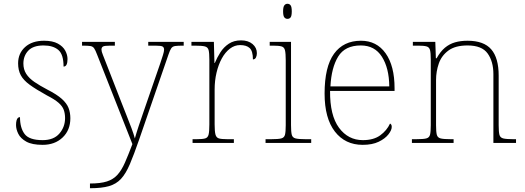

<svg xmlns="http://www.w3.org/2000/svg" viewBox="-20 -758 2783 1018"><path d="M206 10Q150 10 119.5 -7Q89 -24 77 -48.5Q65 -73 65 -95Q65 -109 67.5 -118.5Q70 -128 74.5 -132.5Q79 -137 86 -137Q86 -80 110.5 -47.5Q135 -15 206 -15Q265 -15 295 -50Q325 -85 325 -132Q325 -156 318 -175.5Q311 -195 290.5 -213Q270 -231 229 -252Q171 -284 137.5 -308.5Q104 -333 90 -359.5Q76 -386 76 -422Q76 -475 113 -508.5Q150 -542 214 -542Q259 -542 286.5 -527Q314 -512 326 -489.5Q338 -467 338 -445Q338 -426 333 -415.5Q328 -405 317 -405Q317 -470 289 -493.5Q261 -517 211 -517Q156 -517 130 -489.5Q104 -462 104 -421Q104 -390 119 -366.5Q134 -343 162.5 -323.5Q191 -304 231 -283Q282 -257 308 -233.5Q334 -210 343.5 -185.5Q353 -161 353 -131Q353 -68 312 -29Q271 10 206 10Z M457 215Q513 215 547 204Q581 193 603 168.5Q625 144 642.5 104Q660 64 682 6L495 -468Q486 -492 479 -502Q472 -512 459 -514Q446 -516 418 -516H415V-536H589V-516H564Q533 -516 525.5 -511Q518 -506 518 -495Q518 -485 525.5 -467Q533 -449 549 -407L625 -212Q637 -181 651 -146Q665 -111 677 -79Q689 -47 695 -24Q704 -56 715.5 -90.5Q727 -125 743 -171L830 -423Q838 -447 844 -466Q850 -485 850 -495Q850 -506 842.5 -511Q835 -516 804 -516H766V-536H954V-516H950Q922 -516 908.5 -514Q895 -512 888 -502Q881 -492 873 -468L717 -16Q690 62 668.5 112.5Q647 163 621.5 190.5Q596 218 557.5 229Q519 240 458 240H457Z M1001 0V-20H1023Q1053 -20 1067.5 -24Q1082 -28 1086 -44.5Q1090 -61 1090 -98V-442Q1090 -477 1086 -492.5Q1082 -508 1066 -512Q1050 -516 1013 -516H995V-536H1114L1117 -424H1119Q1131 -453 1148.5 -480.5Q1166 -508 1193 -526Q1220 -544 1258 -544Q1296 -544 1319 -524.5Q1342 -505 1342 -476Q1342 -463 1337 -453Q1332 -443 1321 -443Q1321 -487 1304 -503Q1287 -519 1253 -519Q1224 -519 1199 -500Q1174 -481 1156 -448Q1138 -415 1128 -372.5Q1118 -330 1118 -284V-98Q1118 -61 1122.5 -44.5Q1127 -28 1141 -24Q1155 -20 1185 -20H1220V0Z M1388 0V-20H1418Q1455 -20 1471 -24Q1487 -28 1491 -43.5Q1495 -59 1495 -94V-438Q1495 -475 1491 -491.5Q1487 -508 1472.5 -512Q1458 -516 1428 -516H1410V-536H1523V-94Q1523 -59 1527 -43.5Q1531 -28 1547.5 -24Q1564 -20 1600 -20H1630V0ZM1504 -658Q1494 -658 1487.5 -666Q1481 -674 1481 -698Q1481 -721 1487.5 -729.5Q1494 -738 1504 -738Q1515 -738 1521 -729.5Q1527 -721 1527 -698Q1527 -674 1521 -666Q1515 -658 1504 -658Z M1903 10Q1810 10 1755.5 -60.5Q1701 -131 1701 -262Q1701 -404 1751 -473Q1801 -542 1894 -542Q1977 -542 2024.5 -475.5Q2072 -409 2072 -290V-276H1730Q1729 -146 1777.5 -80.5Q1826 -15 1904 -15Q1961 -15 1996 -40.5Q2031 -66 2048 -103Q2053 -100 2055 -96Q2057 -92 2057 -85Q2057 -68 2039.5 -45.5Q2022 -23 1988 -6.5Q1954 10 1903 10ZM2044 -300Q2043 -397 2005 -457Q1967 -517 1893 -517Q1809 -517 1773 -458Q1737 -399 1732 -300Z M2164 0V-20H2187Q2224 -20 2240 -24Q2256 -28 2260 -43.5Q2264 -59 2264 -94V-442Q2264 -477 2260 -492.5Q2256 -508 2241.5 -512Q2227 -516 2197 -516H2169V-536H2288L2291 -449H2295Q2315 -485 2339 -505Q2363 -525 2392.5 -533.5Q2422 -542 2459 -542Q2545 -542 2584.5 -496.5Q2624 -451 2624 -357V-94Q2624 -59 2628 -43.5Q2632 -28 2648.5 -24Q2665 -20 2701 -20H2716V0H2596V-365Q2596 -432 2565.5 -474.5Q2535 -517 2459 -517Q2394 -517 2357.5 -490Q2321 -463 2306.5 -421Q2292 -379 2292 -334V-94Q2292 -59 2296 -43.5Q2300 -28 2316.5 -24Q2333 -20 2369 -20H2385V0Z"/></svg>

Font: Noto Serif Gujarati Thin
Style: Regular
Weight: 250
Version: Version 2.102